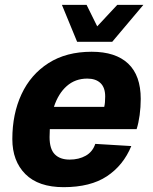

<svg xmlns="http://www.w3.org/2000/svg" viewBox="-20 -762 631 794"><path d="M243 12Q139 12 85 -42Q31 -96 31 -187Q31 -291 69 -372.5Q107 -454 180.5 -501Q254 -548 359 -548Q458 -548 510 -499Q562 -450 562 -353Q562 -319 557.5 -286Q553 -253 545 -228H186Q185 -212 185 -195Q185 -146 206.5 -124Q228 -102 268 -102Q306 -102 334.5 -118Q363 -134 374 -167L523 -158Q490 -78 422 -33Q354 12 243 12ZM341 -437Q291 -437 256 -406Q221 -375 203 -320H411Q413 -328 414 -338.5Q415 -349 415 -363Q415 -400 395.5 -418.5Q376 -437 341 -437ZM299 -589 236 -742H338L382 -653L465 -742H573L444 -589Z"/></svg>

Font: Geist
Style: Bold Italic
Weight: 700
Italic angle: -12°
Designer: Basement.studio, Andrés Briganti, Mateo Zaragoza
Foundry: Basement.studio, Vercel, Andrés Briganti, Guido Ferreyra, Mateo Zaragoza
Version: Version 1.500; ttfautohint (v1.8.4.7-5d5b)